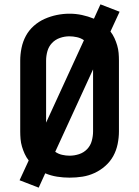

<svg xmlns="http://www.w3.org/2000/svg" viewBox="-20 -809 640 883"><path d="M158 54 70 20 112 -71Q101 -85 93.5 -101.5Q86 -118 81 -135Q76 -152 74.5 -169.5Q73 -187 73 -205V-530Q73 -559 79 -588.5Q85 -618 99 -644Q113 -670 135.5 -690Q158 -710 185 -722Q212 -734 241 -740Q270 -746 300 -746Q329 -746 357 -740Q385 -734 412 -723L442 -789L530 -755L488 -664Q499 -650 506.5 -633.5Q514 -617 519 -600Q524 -583 525.5 -565.5Q527 -548 527 -530V-205Q527 -176 521 -146.5Q515 -117 501 -91.5Q487 -66 464.5 -46Q442 -26 415 -13.5Q388 -1 359 3.5Q330 8 300 8Q271 8 242.5 3.5Q214 -1 188 -12ZM192 -245 366 -624Q352 -634 334 -638Q316 -642 299 -642Q277 -642 255.5 -634.5Q234 -627 219 -611Q204 -595 198 -573.5Q192 -552 192 -530ZM300 -93Q322 -93 343.5 -100Q365 -107 380.5 -123Q396 -139 402 -161Q408 -183 408 -205V-490L234 -111Q248 -101 265.5 -97Q283 -93 300 -93Z"/></svg>

Font: Zed Sans Extended
Style: Bold
Weight: 700
Width: 7
Designer: Belleve Invis
Foundry: Belleve Invis
Version: Version 1.0.0; ttfautohint (v1.8.4)